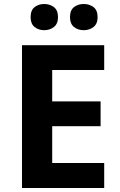

<svg xmlns="http://www.w3.org/2000/svg" viewBox="-20 -940 600 960"><path d="M501 0H90V-714H501V-590H241V-433H483V-309H241V-125H501ZM133 -854Q133 -889 153 -904.5Q173 -920 201 -920Q229 -920 249.5 -904.5Q270 -889 270 -854Q270 -821 249.5 -805Q229 -789 201 -789Q173 -789 153 -805Q133 -821 133 -854ZM330 -854Q330 -889 350 -904.5Q370 -920 399 -920Q427 -920 447.5 -904.5Q468 -889 468 -854Q468 -821 447.5 -805Q427 -789 399 -789Q370 -789 350 -805Q330 -821 330 -854Z"/></svg>

Font: Noto Sans Kayah Li
Style: Bold
Weight: 700
Designer: Monotype Design Team, Sérgio Martins
Foundry: Monotype Imaging Inc.
Version: Version 2.002; ttfautohint (v1.8.4.7-5d5b)